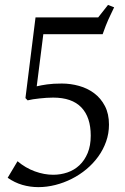

<svg xmlns="http://www.w3.org/2000/svg" viewBox="-20 -750 507 781"><path d="M423.3 -243.2Q423.3 -207 411.6 -174.1Q399.9 -141.1 379.4 -112.8Q358.9 -84.5 331.3 -61.5Q303.7 -38.6 271.7 -22.5Q239.7 -6.3 205.1 2.4Q170.4 11.2 136.2 11.2Q102.5 11.2 70.8 2Q39.1 -7.3 11.2 -26.9L51.3 -94.2Q83.5 -66.9 121.6 -53Q159.7 -39.1 196.3 -39.1Q226.6 -39.1 254.4 -48.6Q282.2 -58.1 303.2 -77.9Q324.2 -97.7 336.7 -127.7Q349.1 -157.7 349.1 -198.2Q349.1 -273.4 310.8 -313.2Q272.5 -353 196.3 -353Q183.6 -353 169.4 -352.1Q155.3 -351.1 141.1 -349.6Q127 -348.1 114.3 -346.2Q101.6 -344.2 92.3 -341.8L83.5 -351.1L124.5 -679.2H379.4L419.4 -730L444.3 -720.2Q436.5 -703.6 430.9 -692.1Q425.3 -680.7 420.2 -669.2Q415 -657.7 409.9 -644.5Q404.8 -631.3 397.5 -610.8H156.2L129.4 -398.9Q147.5 -403.3 171.6 -406.7Q195.8 -410.2 231.4 -410.2Q267.1 -410.2 301.5 -400.6Q335.9 -391.1 363 -370.8Q390.1 -350.6 406.7 -318.8Q423.3 -287.1 423.3 -243.2Z"/></svg>

Font: Simonetta
Style: Italic
Weight: 400
Italic angle: -2°
Designer: Gayaneh Bagdasaryan
Foundry: BrownFox
Version: Version 1.001